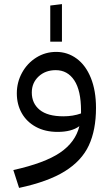

<svg xmlns="http://www.w3.org/2000/svg" viewBox="-20 -643 543 936"><path d="M448 -117Q448 -9 413 66Q378 141 296 192Q214 243 73 273L45 186Q198 152 273 101Q348 50 367 -28Q329 0 261 0Q200 0 155 -24.5Q110 -49 86 -91.5Q62 -134 62 -188Q62 -242 87.5 -288.5Q113 -335 157 -362.5Q201 -390 254 -390Q309 -390 353.5 -357.5Q398 -325 423 -263Q448 -201 448 -117ZM375 -90V-103Q375 -202 342 -251.5Q309 -301 252 -301Q201 -301 168 -270Q135 -239 135 -192Q135 -139 173.5 -107.5Q212 -76 289 -76Q336 -76 375 -90ZM282 -623V-440H225V-616Z"/></svg>

Font: Fira GO
Style: Regular
Weight: 400
Designer: Carrois Corporate
Foundry: Carrois Corporate GbR
Version: Version 0.300